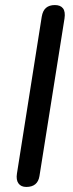

<svg xmlns="http://www.w3.org/2000/svg" viewBox="-20 -732 288 759"><path d="M84 7Q63 7 53 -7Q43 -21 47 -46L145 -666Q149 -690 162 -701Q175 -712 197 -712Q219 -712 229 -699Q239 -686 235 -659L136 -36Q129 7 84 7Z"/></svg>

Font: Nunito Medium
Style: Italic
Weight: 500
Designer: Vernon Adams
Foundry: Vernon Adams
Version: Version 3.601